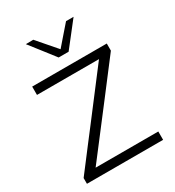

<svg xmlns="http://www.w3.org/2000/svg" viewBox="-225 -1098 1117 1227"><g transform="rotate(-30 333.5 -484.5)"><path d="M50.5 0V-42.5Q79.5 -80.5 115.8 -128Q152 -175.5 188.8 -223.8Q225.5 -272 256.5 -312L515.5 -651.5H58V-713H608.5V-660.5Q560.5 -597.5 514 -536.8Q467.5 -476 421 -415L150 -61.5H612.5V0ZM297.5 -789.5Q263 -834 228.2 -878.8Q193.5 -923.5 158.5 -968L213.5 -969Q244 -933.5 274 -899Q304 -864.5 334.5 -829Q365 -864 394.5 -898.2Q424 -932.5 454.5 -967H510Q475.5 -923 440.8 -878.5Q406 -834 371 -789.5Z"/></g></svg>

Font: Commissioner Light
Style: Regular
Weight: 300
Designer: Kostas Bartsokas
Foundry: Kostas Bartsokas
Version: Version 1.000; ttfautohint (v1.8.3)